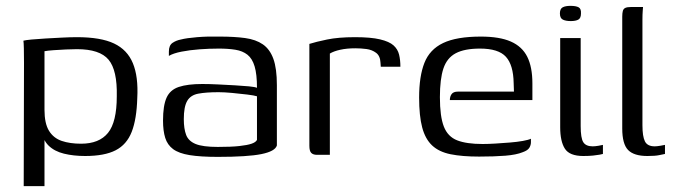

<svg xmlns="http://www.w3.org/2000/svg" viewBox="-20 -529 2301 656"><path d="M61 107 62 -315Q62 -343 61.5 -363.5Q61 -384 60 -390Q67 -392 88 -394Q109 -396 136 -397.5Q163 -399 191.5 -400.5Q220 -402 243 -402Q324 -402 369.5 -380.5Q415 -359 434 -313Q453 -267 449 -194Q447 -122 430 -78.5Q413 -35 375 -15.5Q337 4 271 4Q231 4 198.5 -4Q166 -12 146 -31.5Q126 -51 120 -88L132 -99V107ZM257 -38Q319 -38 349 -75Q379 -112 379 -200Q381 -289 351 -325Q321 -361 243 -361Q228 -361 205.5 -360Q183 -359 162.5 -357.5Q142 -356 132 -354V-154Q132 -107 147.5 -82Q163 -57 191 -47.5Q219 -38 257 -38Z M724 7Q665 7 628 1Q591 -5 571.5 -19.5Q552 -34 544.5 -58Q537 -82 537 -117Q537 -168 549 -195Q561 -222 591 -232Q621 -242 671 -242Q696 -242 725.5 -240.5Q755 -239 782.5 -237.5Q810 -236 830.5 -234Q851 -232 858 -229Q858 -275 850 -302Q842 -329 825.5 -342Q809 -355 784.5 -359Q760 -363 728 -363Q695 -363 661.5 -360.5Q628 -358 600 -352.5Q572 -347 557 -338V-353Q557 -374 569.5 -382.5Q582 -391 598 -394Q617 -399 653.5 -402Q690 -405 730 -404Q781 -404 817.5 -399Q854 -394 878 -377.5Q902 -361 914 -328Q926 -295 926 -238V-32Q920 -12 873 -2.5Q826 7 724 7ZM724 -27Q770 -27 797.5 -30Q825 -33 839.5 -38Q854 -43 858 -51V-200Q849 -203 824.5 -206Q800 -209 773 -211.5Q746 -214 727 -214Q684 -214 657.5 -209Q631 -204 619.5 -184Q608 -164 608 -122Q608 -89 616 -68Q624 -47 648.5 -37Q673 -27 724 -27Z M1107 0H1063Q1050 0 1043.5 -6.5Q1037 -13 1037 -31V-379Q1059 -386 1097.5 -394Q1136 -402 1193 -402Q1247 -402 1278.5 -394.5Q1310 -387 1324.5 -374Q1339 -361 1343.5 -342.5Q1348 -324 1348 -301H1281L1280 -315Q1279 -338 1265 -348.5Q1251 -359 1232 -361.5Q1213 -364 1194 -364Q1165 -364 1142.5 -359Q1120 -354 1107 -346Z M1617 6Q1559 6 1519.5 -2Q1480 -10 1456.5 -32Q1433 -54 1422.5 -93.5Q1412 -133 1412 -196Q1412 -268 1430 -314Q1448 -360 1494 -382Q1540 -404 1623 -404Q1687 -404 1725.5 -387Q1764 -370 1781.5 -335Q1799 -300 1799 -244V-187H1517Q1517 -199 1523 -207.5Q1529 -216 1545 -216H1736L1735 -245Q1734 -307 1708.5 -335Q1683 -363 1620 -363Q1567 -363 1537 -347Q1507 -331 1495 -295Q1483 -259 1483 -197Q1483 -131 1496.5 -96.5Q1510 -62 1542 -49.5Q1574 -37 1629 -37Q1648 -37 1672.5 -38.5Q1697 -40 1722 -42Q1747 -44 1766.5 -47.5Q1786 -51 1794 -55V-43Q1794 -33 1788.5 -24Q1783 -15 1766 -9Q1744 0 1706.5 3Q1669 6 1617 6Z M1973 4Q1926 4 1910 -21Q1894 -46 1894 -94V-399H1964V-98Q1964 -57 1973 -43Q1982 -29 2005 -29Q2013 -29 2025 -31Q2037 -33 2040 -34V-3Q2037 -2 2028.5 -0.5Q2020 1 2006.5 2.5Q1993 4 1973 4ZM1930 -457Q1913 -457 1903 -462Q1893 -467 1893 -483Q1893 -499 1902.5 -504Q1912 -509 1929 -509Q1948 -509 1957 -504Q1966 -499 1965 -483Q1965 -467 1956 -462Q1947 -457 1930 -457Z M2192 4Q2146 4 2126 -16.5Q2106 -37 2106 -90V-472Q2106 -484 2108 -491.5Q2110 -499 2116.5 -502Q2123 -505 2135 -505H2177Q2177 -504 2176 -492Q2175 -480 2175 -462V-101Q2175 -63 2183.5 -46Q2192 -29 2217 -29Q2224 -29 2236 -31Q2248 -33 2252 -34V-3Q2246 -2 2232.5 1Q2219 4 2192 4Z"/></svg>

Font: Genos
Style: Regular
Weight: 400
Designer: Robert E. Leuschke
Foundry: Robert E. Leuschke
Version: Version 1.010